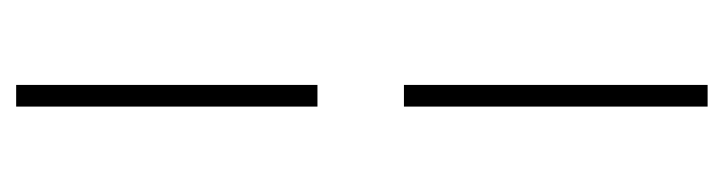

<svg xmlns="http://www.w3.org/2000/svg" viewBox="-344 -406 883 234"><g transform="rotate(90 97.0 -289.5)"><path d="M84 131.8V-235.4H110.4V131.8ZM110.4 -340.8H84V-710.9H110.4Z"/></g></svg>

Font: Heebo Thin
Style: Regular
Weight: 250
Designer: Oded Ezer
Foundry: Ezer Type House
Version: Version 3.100